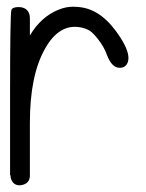

<svg xmlns="http://www.w3.org/2000/svg" viewBox="-20 -558 431 568"><path d="M11.7 -32.2Q10.7 -38.1 11.7 -39.1H10.7H9.8V-47.9V-53.7V-283.2Q9.8 -512.7 13.7 -528.3Q16.6 -537.1 35.2 -537.1Q52.7 -537.1 61.5 -526.4Q68.4 -517.6 68.4 -503.9V-453.1Q101.6 -508.8 153.3 -529.3Q174.8 -538.1 195.3 -538.1Q210 -538.1 221.7 -536.1Q285.2 -526.4 335.9 -447.3Q366.2 -400.4 358.4 -375Q352.5 -357.4 334 -357.4Q310.5 -357.4 295.9 -396.5Q288.1 -418.9 270.5 -441.4Q256.8 -459 246.1 -466.8Q233.4 -474.6 215.8 -477.5Q154.3 -487.3 113.3 -414.1Q68.4 -335 68.4 -195.3V-48.8V-40V-39.1Q68.4 -19.5 51.8 -12.7Q44.9 -9.8 38.1 -9.8Q17.6 -9.8 11.7 -32.2Z"/></svg>

Font: otype
Style: Regular
Weight: 400
Designer: ironsmith
Version: 4